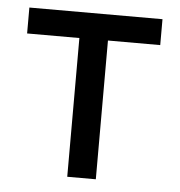

<svg xmlns="http://www.w3.org/2000/svg" viewBox="-43 -553 558 595"><g transform="rotate(5 236.0 -256.0)"><path d="M276.4 0H187.5V-431.6H24.9V-512.2H439V-431.6H276.4Z"/></g></svg>

Font: Cadman
Style: Regular
Weight: 400
Designer: Paul James MIller
Foundry: High-Logic / Made with FontCreator
Version: Version 2.114;March 28, 2021;FontCreator 13.0.0.2683 64-bit